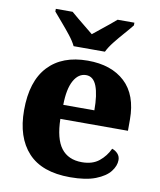

<svg xmlns="http://www.w3.org/2000/svg" viewBox="-86 -834 758 912"><g transform="rotate(10 293.0 -378.0)"><path d="M314 10Q178 10 111 -62.5Q44 -135 44 -266Q44 -406 111.5 -478Q179 -550 302 -550Q416 -550 481.5 -489Q547 -428 547 -309V-255H221Q223 -159 257 -114.5Q291 -70 357 -70Q408 -70 439.5 -95.5Q471 -121 488 -158Q504 -153 515.5 -140.5Q527 -128 527 -110Q527 -82 505.5 -54.5Q484 -27 437 -8.5Q390 10 314 10ZM373 -323Q373 -398 357 -439.5Q341 -481 306 -481Q269 -481 246.5 -440.5Q224 -400 223 -323ZM223 -606Q212 -629 191 -655.5Q170 -682 147.5 -708Q125 -734 109 -753V-766H190Q202 -755 222 -739Q242 -723 262.5 -706Q283 -689 298 -677Q313 -689 334 -706Q355 -723 375 -739Q395 -755 407 -766H488V-753Q473 -734 450 -708Q427 -682 406 -655.5Q385 -629 374 -606Z"/></g></svg>

Font: Noto Serif ExtraBold
Style: Regular
Weight: 800
Designer: Monotype Design Team
Foundry: Monotype Imaging Inc.
Version: Version 2.014